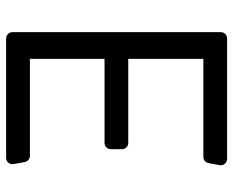

<svg xmlns="http://www.w3.org/2000/svg" viewBox="-88 -680 767 632"><g transform="rotate(-90 296.0 -363.5)"><path d="M68.9 -24.5 75.6 -61.1Q77.1 -68.5 82.9 -73.3Q88.8 -78.1 96.2 -78.1H418.7V-325.3H142.4Q133.5 -325.3 127.5 -331.3Q121.4 -337.4 121.4 -346.2V-382.5Q121.4 -391.3 127.5 -397.4Q133.5 -403.4 142.4 -403.4H418.7V-649.1H99.4Q92 -649.1 86.3 -653.9Q80.6 -658.7 79.2 -666.2L72.4 -702.8Q72.1 -704.2 72.1 -706.7Q72.1 -715.2 78.1 -721.2Q84.2 -727.3 92.7 -727.3H485.8Q494.3 -727.3 500.5 -721.2Q506.7 -715.2 506.7 -706.3V-21Q506.7 -12.1 500.5 -6Q494.3 0 485.8 0H89.5Q79.5 0 73.3 -7.5Q67.1 -14.9 68.9 -24.5Z"/></g></svg>

Font: DeltaSans
Style: Regular
Weight: 400
Designer: Rasmus Andersson
Foundry: rsms
Version: Version 3.012